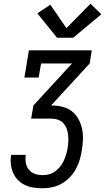

<svg xmlns="http://www.w3.org/2000/svg" viewBox="-20 -1003 560 1023"><path d="M208 0Q183 0 159 -3.5Q135 -7 113.5 -17Q92 -27 76 -43.5Q60 -60 50.5 -81Q41 -102 38 -126Q35 -150 39 -175Q40 -176 40 -176.5Q40 -177 40 -178H118Q118 -177 117.5 -176.5Q117 -176 117 -176Q114 -155 118 -134Q122 -113 134.5 -98Q147 -83 166.5 -76.5Q186 -70 207 -70Q225 -70 242 -74.5Q259 -79 274 -90Q289 -101 300.5 -115.5Q312 -130 319.5 -146Q327 -162 332 -179Q337 -196 340 -213Q343 -231 344 -249Q345 -267 343 -284.5Q341 -302 335 -318Q329 -334 317.5 -346.5Q306 -359 289.5 -365Q273 -371 256 -371H146L158 -441L364 -665H199L186 -590H110L134 -735H469L458 -665L252 -441H256Q285 -441 313 -434Q341 -427 362.5 -410.5Q384 -394 397.5 -369.5Q411 -345 417 -317.5Q423 -290 422 -260.5Q421 -231 416 -202Q412 -176 404.5 -151Q397 -126 384 -102Q371 -78 351.5 -58Q332 -38 308.5 -24.5Q285 -11 259 -5.5Q233 0 208 0ZM284 -802 179 -932 248 -978 334 -853 462 -983 520 -927 370 -802Z"/></svg>

Font: Iosevka Gothic
Style: Italic
Weight: 400
Italic angle: -9°
Monospace: yes
Designer: Belleve Invis
Foundry: Belleve Invis
Version: Version 15.5.1; ttfautohint (v1.8.4)